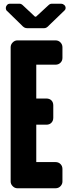

<svg xmlns="http://www.w3.org/2000/svg" viewBox="-20 -1007 378 1027"><path d="M314 -36Q314 -22 303.5 -11Q293 0 277 0H73Q59 0 48 -11Q37 -22 37 -36V-754Q37 -769 48 -780Q59 -791 73 -791H277Q293 -791 303.5 -780Q314 -769 314 -754V-697Q314 -682 303.5 -671.5Q293 -661 277 -661H174V-480H228Q245 -480 255 -470Q265 -460 265 -443V-377Q265 -361 255 -350.5Q245 -340 228 -340H174V-140H277Q293 -140 303.5 -129.5Q314 -119 314 -103ZM14 -952Q13 -956 12 -957.5Q11 -959 11 -964Q11 -972 17 -979.5Q23 -987 33 -987H85Q94 -987 103 -978L167 -918H173L238 -978Q247 -987 256 -987H308Q316 -987 323.5 -980.5Q331 -974 331 -964Q331 -957 326 -952L244 -873Q236 -864 229.5 -860Q223 -856 214 -856H128Q117 -856 110 -860Q103 -864 95 -873Z"/></svg>

Font: H.H. Samuel
Style: Regular
Weight: 900
Width: 1
Designer: deFharo
Foundry: deFharo
Version: Version 1.009